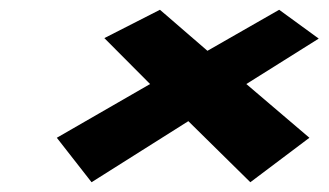

<svg xmlns="http://www.w3.org/2000/svg" viewBox="-20 -526 673 393"><path d="M613.3 -244 484.2 -354 632.4 -447 551.4 -506 404.6 -422 307.4 -506 193.6 -448 287.2 -354 96.3 -244 167.4 -153 365.5 -278 492.4 -153Z"/></svg>

Font: Hussar Milosc
Style: Obl
Weight: 700
Foundry: Cannot Into Space Fonts
Version: Version 1.02